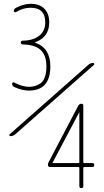

<svg xmlns="http://www.w3.org/2000/svg" viewBox="-20 -756 540 996"><path d="M391.6 85V-172.9H390.6L252.9 87.9L252 88.9L252.9 89.8H386.7Q391.6 89.8 391.6 85ZM402.3 -217.8Q412.1 -217.8 412.1 -208V85Q412.1 89.8 417 89.8H459Q468.8 89.8 468.8 100.1Q468.8 110.4 459 110.4H417Q412.1 110.4 412.1 115.2V210Q412.1 219.7 401.9 219.7Q391.6 219.7 391.6 210V115.2Q391.6 110.4 386.7 110.4H239.3Q229.5 110.4 228.5 99.6Q228.5 90.8 234.4 81.1L386.7 -209Q392.6 -217.8 402.3 -217.8ZM53.7 -304.7Q43 -309.6 43 -322.3Q43 -326.2 46.4 -328.1Q49.8 -330.1 53.7 -328.1Q95.7 -305.7 129.9 -305.7Q146.5 -305.7 160.6 -309.6Q174.8 -313.5 189.5 -323.2Q204.1 -333 212.4 -355.5Q220.7 -377.9 220.7 -412.1Q220.7 -468.8 190.9 -496.6Q161.1 -524.4 98.6 -525.4Q87.9 -525.4 87.9 -535.2Q87.9 -544.9 97.7 -544.9Q152.3 -545.9 183.6 -570.8Q214.8 -595.7 214.8 -639.6Q214.8 -715.8 138.7 -715.8Q98.6 -715.8 63.5 -693.4Q60.5 -691.4 56.2 -692.9Q51.8 -694.3 51.8 -698.2Q51.8 -710 63.5 -715.8Q101.6 -735.4 138.7 -736.3Q184.6 -736.3 210 -710.9Q235.4 -685.5 235.4 -639.6Q235.4 -563.5 163.1 -537.1Q162.1 -537.1 162.1 -536.1Q162.1 -534.2 163.1 -534.2Q241.2 -506.8 241.2 -412.1Q241.2 -286.1 129.9 -286.1Q94.7 -286.1 53.7 -304.7ZM34.2 -49.8Q30.3 -49.8 28.8 -53.7Q27.3 -57.6 30.3 -59.6L438.5 -419.9Q450.2 -429.7 463.9 -429.7Q466.8 -429.7 468.3 -425.8Q469.7 -421.9 467.8 -419.9L59.6 -59.6Q47.9 -49.8 34.2 -49.8Z"/></svg>

Font: Rounded-L Mgen+ 2m thin
Style: Regular
Weight: 100
Designer: [Source Han Sans]
Ryoko NISHIZUKA  (kana & ideographs); Paul D. Hunt (Latin, Greek & Cyrillic); Wenlong ZHANG  (bopomofo
Version: Version 1.059.20150602